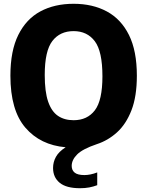

<svg xmlns="http://www.w3.org/2000/svg" viewBox="-20 -770 778 1015"><path d="M403 225Q330.5 225 295.5 196.2Q260.5 167.5 260.5 118Q260.5 86.5 275.8 59Q291 31.5 327 8.5Q193.5 -3 114.2 -95Q35 -187 35 -370Q35 -501.5 76.8 -585.5Q118.5 -669.5 193.5 -709.8Q268.5 -750 369 -750Q469.5 -750 544.8 -709.5Q620 -669 661.8 -585Q703.5 -501 703.5 -370Q703.5 -260 674.8 -186.5Q646 -113 598.2 -70Q550.5 -27 492 -8Q416.5 17.5 387.8 46.5Q359 75.5 359 107Q359 130 375 142.8Q391 155.5 426.5 155.5Q441 155.5 457.8 152.2Q474.5 149 494 141.5V209Q474 216.5 452 220.8Q430 225 403 225ZM369 -134.5Q441.5 -134.5 481.5 -187Q521.5 -239.5 521.5 -366.5Q521.5 -498.5 481.2 -552Q441 -605.5 369 -605.5Q297 -605.5 256.8 -553.2Q216.5 -501 216.5 -373.5Q216.5 -285 234.5 -232.8Q252.5 -180.5 286.5 -157.5Q320.5 -134.5 369 -134.5Z"/></svg>

Font: Encode Sans Semi Condensed ExtraBold
Style: Regular
Weight: 800
Width: 4
Designer: Multiple Designers
Foundry: Impallari Type
Version: Version 3.000; ttfautohint (v1.8.3) -l 8 -r 50 -G 200 -x 14 